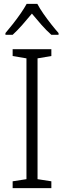

<svg xmlns="http://www.w3.org/2000/svg" viewBox="-20 -1060 329 987"><path d="M244 -93H45V-128L116 -139V-760L45 -772V-807H244V-772L173 -760V-139L244 -128ZM172 -1040Q184 -1017 203.5 -989Q223 -961 244 -934.5Q265 -908 281 -890V-881H244Q219 -903 193 -932.5Q167 -962 144 -990Q121 -962 95 -932.5Q69 -903 45 -881H8V-890Q25 -910 46 -936.5Q67 -963 86 -990.5Q105 -1018 117 -1040Z"/></svg>

Font: Noto Sans Telugu UI SemiCondensed Light
Style: Regular
Weight: 300
Width: 4
Designer: Jelle Bosma - Monotype Design Team
Foundry: Monotype Imaging Inc.
Version: Version 2.005; ttfautohint (v1.8.4.7-5d5b)